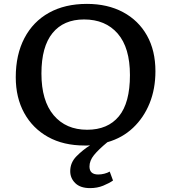

<svg xmlns="http://www.w3.org/2000/svg" viewBox="-20 -734 880 987"><path d="M443 233Q393 233 367 207.5Q341 182 341 146Q341 102 373 69.5Q405 37 443 13Q436 14 429 14Q422 14 415 14Q306 14 227 -30Q148 -74 104.5 -153Q61 -232 61 -337Q61 -453 105.5 -538Q150 -623 232 -668.5Q314 -714 427 -714Q533 -714 612.5 -671.5Q692 -629 735.5 -551.5Q779 -474 779 -368Q779 -277 749 -203Q719 -129 664 -77Q609 -25 532 -3Q486 35 463 63.5Q440 92 440 122Q440 163 485 163Q500 163 516 159Q532 155 544 148L561 194Q541 208 510.5 220.5Q480 233 443 233ZM428 -67Q534 -67 591 -136Q648 -205 648 -348Q648 -489 585 -561.5Q522 -634 412 -634Q307 -634 250 -564Q193 -494 193 -356Q193 -216 256 -141.5Q319 -67 428 -67Z"/></svg>

Font: Literata 7pt Medium
Style: Regular
Weight: 500
Designer: Latin by Veronika Burian and Jose Scaglione. Greek by Irene Vlachou. Cyrillic by Vera Evstafieva.
Foundry: TypeTogether
Version: Version 3.002